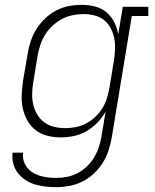

<svg xmlns="http://www.w3.org/2000/svg" viewBox="-20 -558 640 791"><path d="M212 213Q189 213 166.5 210.5Q144 208 123 201.5Q102 195 84 183Q66 171 53 154Q40 137 34.5 115Q29 93 32 71H75Q73 88 77.5 104Q82 120 92 132.5Q102 145 116 153.5Q130 162 145.5 166.5Q161 171 178 173Q195 175 212 175Q234 175 256.5 170.5Q279 166 300 155Q321 144 338.5 127Q356 110 368 90Q380 70 387 48.5Q394 27 398 4L415 -98Q401 -73 380.5 -52Q360 -31 335.5 -17Q311 -3 283.5 2.5Q256 8 229 8Q229 8 229 8Q229 8 229 8Q201 8 174 1Q147 -6 126 -22.5Q105 -39 92 -63Q79 -87 73.5 -113.5Q68 -140 69.5 -168.5Q71 -197 75 -226L94 -336Q98 -362 106.5 -388Q115 -414 130 -438Q145 -462 166 -482Q187 -502 212 -515Q237 -528 263.5 -533Q290 -538 317 -538Q346 -538 372.5 -531Q399 -524 419 -507Q439 -490 451 -466Q463 -442 467 -416L486 -530H591V-492H523L440 11Q435 37 426.5 63.5Q418 90 402.5 114Q387 138 365.5 158Q344 178 318.5 190.5Q293 203 266 208Q239 213 212 213ZM249 -30Q270 -30 292.5 -34.5Q315 -39 335 -49.5Q355 -60 372.5 -76.5Q390 -93 402 -112.5Q414 -132 420.5 -153.5Q427 -175 431 -197L449 -307Q453 -330 454 -353.5Q455 -377 451 -399Q447 -421 436.5 -441Q426 -461 409.5 -474.5Q393 -488 370.5 -494Q348 -500 325 -500Q302 -500 279.5 -495.5Q257 -491 236 -480Q215 -469 197 -452.5Q179 -436 166.5 -416Q154 -396 146.5 -374Q139 -352 135 -329L117 -219Q113 -196 112.5 -172.5Q112 -149 117 -127Q122 -105 133.5 -86Q145 -67 162.5 -54Q180 -41 202.5 -35.5Q225 -30 249 -30Z"/></svg>

Font: Iosevka Slab XLtEx
Style: Italic
Weight: 200
Width: 7
Italic angle: -9°
Monospace: yes
Designer: Belleve Invis
Foundry: Belleve Invis
Version: Version 11.1.0; ttfautohint (v1.8.3)